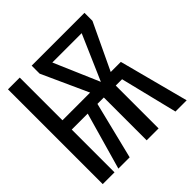

<svg xmlns="http://www.w3.org/2000/svg" viewBox="-184 -859 1011 1011"><g transform="rotate(-45 322.0 -353.0)"><path d="M19 -0.5V-706.2H106.7V-388.2H312.8L195.4 -646.7V-706.2H588.7V-646.7L466.2 -388.2H541.5L643.6 0H560L481.5 -319H434.4V0H345.6V-319H297.9L219 0H134.9L225.6 -319H106.7V-0.5ZM392.8 -388.2 502.6 -641H284.1Z"/></g></svg>

Font: FiraCode Nerd Font
Style: Regular
Weight: 400
Designer: Carrois Corporate, Edenspiekermann AG, Nikita Prokopov
Foundry: Carrois Corporate, Edenspiekermann AG, Nikita Prokopov
Version: Version 6.002;Nerd Fonts 2.1.0